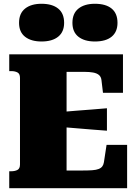

<svg xmlns="http://www.w3.org/2000/svg" viewBox="-20 -998 730 1018"><path d="M654 -230V0H29V-90H40Q59 -90 72.5 -97Q86 -104 86 -126V-585Q86 -607 72.5 -614Q59 -621 40 -621H29V-710H632V-506H526L518 -573Q516 -591 504.5 -600.5Q493 -610 473.5 -613.5Q454 -617 428 -617H333V-94H421Q450 -94 470 -95.5Q490 -97 503 -102Q516 -107 522.5 -116Q529 -125 531 -138L545 -230ZM312 -405Q351 -409 390.5 -411.5Q430 -414 469 -417.5Q508 -421 547 -424V-305Q508 -308 469 -311Q430 -314 390.5 -317.5Q351 -321 312 -324ZM320 -877Q320 -829 288.5 -803.5Q257 -778 200 -778Q145 -778 113 -803Q81 -828 81 -877Q81 -927 113 -952.5Q145 -978 200 -978Q257 -978 288.5 -952.5Q320 -927 320 -877ZM603 -877Q603 -829 572 -803.5Q541 -778 483 -778Q428 -778 396 -803Q364 -828 364 -877Q364 -927 396 -952.5Q428 -978 483 -978Q541 -978 572 -952.5Q603 -927 603 -877Z"/></svg>

Font: Roboto Serif Black
Style: Regular
Weight: 900
Designer: Greg Gazdowicz
Foundry: Commercial Type
Version: Version 1.008